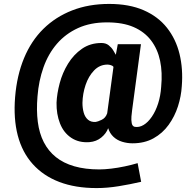

<svg xmlns="http://www.w3.org/2000/svg" viewBox="-20 -830 980 978"><path d="M472 128Q364 128 282.5 97Q201 66 147 6Q93 -54 70.5 -140Q48 -226 57 -336Q66 -446 102.5 -534Q139 -622 201 -683Q263 -744 347.5 -777Q432 -810 536 -810Q638 -810 711.5 -778Q785 -746 830.5 -688.5Q876 -631 894.5 -555Q913 -479 906 -391Q903 -340 886.5 -288.5Q870 -237 839 -194Q808 -151 762 -125.5Q716 -100 655 -100Q628 -100 602 -108Q576 -116 557.5 -133.5Q539 -151 531 -177Q521 -150 496 -129.5Q471 -109 436 -106Q382 -102 343 -128Q304 -154 285.5 -201.5Q267 -249 268 -307Q270 -353 284 -406Q298 -459 326.5 -505.5Q355 -552 397.5 -581.5Q440 -611 497 -611Q519 -611 533.5 -599.5Q548 -588 556.5 -574Q565 -560 570 -551L580 -605H698L653 -269Q651 -256 649.5 -237Q648 -218 651 -202.5Q654 -187 666 -184Q689 -180 711.5 -193.5Q734 -207 753.5 -235.5Q773 -264 785.5 -303Q798 -342 801 -388Q808 -461 795.5 -520.5Q783 -580 749.5 -624Q716 -668 661 -692Q606 -716 525 -716Q441 -716 377.5 -687Q314 -658 270 -607Q226 -556 201.5 -487Q177 -418 171 -339Q165 -268 172.5 -209.5Q180 -151 203 -106Q226 -61 264.5 -30Q303 1 358.5 17Q414 33 486 33Q512 33 546 29Q580 25 615.5 17.5Q651 10 681 1L699 96Q643 109 584.5 118.5Q526 128 472 128ZM468 -209Q477 -210 497.5 -219.5Q518 -229 526 -253L558 -489Q555 -495 545 -498Q535 -501 528 -501Q488 -501 459.5 -471.5Q431 -442 416 -397.5Q401 -353 400 -306Q400 -279 406.5 -256Q413 -233 428.5 -220Q444 -207 468 -209Z"/></svg>

Font: Oswald SemiBold
Style: Regular
Weight: 600
Designer: Vernon Adams
Foundry: Vernon Adams
Version: Version 4.100; ttfautohint (v1.8.1.43-b0c9)